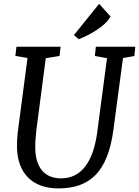

<svg xmlns="http://www.w3.org/2000/svg" viewBox="-20 -997 743 1026"><path d="M70.8 -209C73.2 -74.2 150.9 9.8 291.5 9.8C458 9.8 556.6 -75.7 586.4 -306.2L637.2 -687L697.8 -697.8L703.1 -747.1H492.2L486.8 -697.8L551.8 -686L501.5 -305.7C481.9 -134.8 416.5 -43.9 306.2 -43.9C220.7 -43.9 170.4 -98.6 168.5 -204.1C168 -231.9 169.9 -262.2 173.8 -297.9L224.6 -686L298.3 -698.2L303.7 -747.1H67.9L62 -698.2L127 -687L74.7 -289.6C71.8 -260.7 70.3 -234.4 70.8 -209ZM400.9 -787.6C447.8 -805.2 544.9 -855 570.3 -909.2L509.8 -976.6L375 -809.6Z"/></svg>

Font: Merriweather
Style: Italic
Weight: 400
Italic angle: -7.5°
Designer: Eben Sorkin
Foundry: Eben Sorkin
Version: Version 1.001